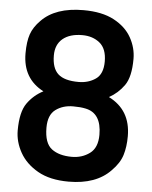

<svg xmlns="http://www.w3.org/2000/svg" viewBox="-56 -839 711 899"><g transform="rotate(5 300.0 -390.0)"><path d="M300 13Q212 13 155 -19.5Q98 -52 70 -102Q42 -152 42 -205Q42 -292 71.5 -333.5Q101 -375 146 -398Q47 -449 47 -568Q47 -623 59 -658Q71 -693 103 -725Q169 -793 300 -793Q388 -793 444 -763Q500 -733 526.5 -685.5Q553 -638 553 -586Q553 -501 524.5 -461Q496 -421 454 -398Q558 -346 558 -223Q558 -173 546 -134Q534 -95 497 -58Q429 13 300 13ZM305 -104Q353 -104 389 -130.5Q425 -157 425 -218Q425 -320 349 -335Q326 -340 291 -340Q243 -340 209 -315Q175 -290 175 -230Q175 -157 210 -130.5Q245 -104 305 -104ZM306 -456Q352 -456 386 -479.5Q420 -503 420 -562Q420 -622 387 -649Q354 -676 305 -676Q246 -676 213 -648.5Q180 -621 180 -570Q180 -510 209.5 -483Q239 -456 306 -456Z"/></g></svg>

Font: Tanohe Sans SemiBold
Style: Regular
Weight: 600
Designer: Village Type and Design LLC & Cristiano Sobral
Foundry: Cooper Hewitt Smithsonian Design Museum
Version: Version 1.00;September 29, 2021;FontCreator 13.0.0.2655 64-b